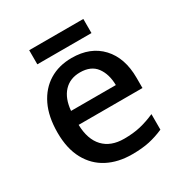

<svg xmlns="http://www.w3.org/2000/svg" viewBox="-163 -810 898 943"><g transform="rotate(-30 286.0 -338.0)"><path d="M295 -549Q401 -549 462 -483.5Q523 -418 523 -305V-247H161Q163 -164 204.5 -120Q246 -76 321 -76Q373 -76 413.5 -85.5Q454 -95 497 -114V-26Q456 -8 415 1Q374 10 317 10Q238 10 178.5 -21Q119 -52 85.5 -113.5Q52 -175 52 -265Q52 -356 82.5 -419Q113 -482 167.5 -515.5Q222 -549 295 -549ZM295 -467Q238 -467 203.5 -430Q169 -393 163 -325H417Q416 -388 386.5 -427.5Q357 -467 295 -467ZM441 -686V-606H134V-686Z"/></g></svg>

Font: Noto Sans Medium
Style: Regular
Weight: 500
Designer: Monotype Design Team
Foundry: Monotype Imaging Inc.
Version: Version 2.007